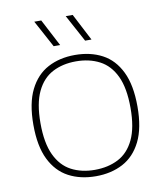

<svg xmlns="http://www.w3.org/2000/svg" viewBox="-88 -871 812 950"><g transform="rotate(-10 317.5 -396.0)"><path d="M317.5 7Q240 7 181 -24.2Q122 -55.5 89 -122.5Q56 -189.5 56 -297Q56 -405 89.5 -472.2Q123 -539.5 182 -570.8Q241 -602 317.5 -602Q395.5 -602 454.5 -570.8Q513.5 -539.5 546.2 -472.2Q579 -405 579 -297Q579 -189.5 545.8 -122.5Q512.5 -55.5 453.5 -24.2Q394.5 7 317.5 7ZM317.5 -25Q384.5 -25 435.8 -51.5Q487 -78 515.5 -137.8Q544 -197.5 544 -296Q544 -396.5 515.5 -456.5Q487 -516.5 435.8 -543.2Q384.5 -570 317.5 -570Q250.5 -570 199.8 -543.5Q149 -517 120.5 -457.5Q92 -398 92 -299Q92 -199 120.5 -138.8Q149 -78.5 199.8 -51.8Q250.5 -25 317.5 -25ZM380.5 -663 307 -799H342L412.5 -663ZM222.5 -663 149 -799H184L255 -663Z"/></g></svg>

Font: Encode Sans SC SemiExpanded Thin
Style: Regular
Weight: 250
Width: 6
Designer: Multiple Designers
Foundry: Impallari Type
Version: Version 3.002